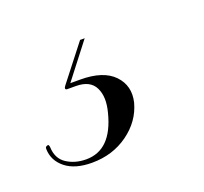

<svg xmlns="http://www.w3.org/2000/svg" viewBox="-58 -59 334 314"><g transform="rotate(-20 109.0 98.0)"><path d="M106.5 -0.5H114.5L65 63.5L64 60.5Q69.5 60.5 73.5 60.5Q77.5 60.5 84.5 60.5Q124.5 60.5 142.8 79.5Q161 98.5 154.5 126Q146.5 156 119.5 175.5Q92.5 195 56.5 195Q27 195 10.5 181.8Q-6 168.5 -6.5 148.5Q-6.5 146 -5.8 145Q-5 144 -3 143.5Q-1.5 142.5 -0.8 143.5Q0 144.5 0.5 147Q1 167.5 15.5 177Q30 186.5 49.5 186.5Q93.5 186.5 108.5 127.5Q115.5 101.5 107.2 84.8Q99 68 74 68H59.5Q56.5 68 56.2 66Q56 64 58.5 61Z"/></g></svg>

Font: Fraunces 120pt Light
Style: Italic
Weight: 300
Italic angle: -16°
Version: Version 1.000;[b76b70a41]